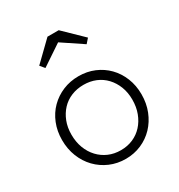

<svg xmlns="http://www.w3.org/2000/svg" viewBox="-164 -786 843 904"><g transform="rotate(-30 258.0 -333.5)"><path d="M259 8Q213 8 173.5 -9Q134 -26 104.5 -56.5Q75 -87 58.5 -128.5Q42 -170 42 -219Q42 -267 58.5 -308Q75 -349 104.5 -378.5Q134 -408 173.5 -424.5Q213 -441 259 -441Q305 -441 344 -424.5Q383 -408 412 -378.5Q441 -349 457.5 -308Q474 -267 474 -219Q474 -170 457.5 -128.5Q441 -87 412 -56.5Q383 -26 343.5 -9Q304 8 259 8ZM259 -39Q295 -39 325 -52Q355 -65 377 -89Q399 -113 411.5 -146Q424 -179 424 -219Q424 -258 411.5 -290Q399 -322 377 -345.5Q355 -369 325 -381.5Q295 -394 259 -394Q223 -394 192.5 -381.5Q162 -369 140 -345.5Q118 -322 105.5 -290Q93 -258 93 -219Q93 -179 105.5 -146Q118 -113 140.5 -89Q163 -65 193 -52Q223 -39 259 -39ZM124 -576 226 -675H287L389 -576L368 -552L256 -627L144 -552Z"/></g></svg>

Font: Tilda Sans Light
Style: Regular
Weight: 300
Designer: ParaType Ltd
Foundry: ParaType Ltd
Version: Version 1.009